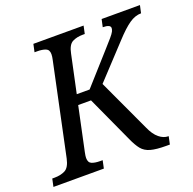

<svg xmlns="http://www.w3.org/2000/svg" viewBox="-150 -842 977 970"><g transform="rotate(-20 338.5 -357.0)"><path d="M-24 0 -15 -42H-2Q30 -42 54 -54Q78 -66 88 -112L192 -604Q196 -621 196 -634Q196 -658 178.5 -665Q161 -672 133 -672H119L128 -714H398L389 -672H378Q346 -672 322.5 -660Q299 -648 290 -602L247 -400H316L460 -561Q487 -591 502 -608.5Q517 -626 522 -636Q527 -646 527 -654Q527 -673 486 -673L495 -714H701L692 -673Q660 -673 628 -651Q596 -629 551 -580L387 -404L518 -122Q536 -81 560 -61.5Q584 -42 609 -42H611L602 0H583Q529 0 499 -8.5Q469 -17 452 -38Q435 -59 418 -97L304 -346H235L185 -110Q181 -91 181 -81Q181 -56 198 -49Q215 -42 243 -42H256L247 0Z"/></g></svg>

Font: Noto Serif SemiCondensed
Style: Italic
Weight: 400
Width: 4
Italic angle: -12°
Designer: Monotype Design Team
Foundry: Monotype Imaging Inc.
Version: Version 2.013